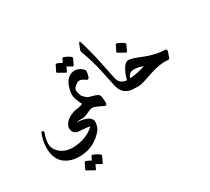

<svg xmlns="http://www.w3.org/2000/svg" viewBox="-234 -1144 2329 2133"><g transform="rotate(-30 930.5 -77.5)"><path d="M81.5 124.5Q75.7 29.8 115.2 -74.2Q122.1 -92.8 137.7 -84.5Q153.3 -76.2 145.5 -54.7Q96.2 81.1 144 148.4Q212.4 247.6 356 241.2Q518.1 233.4 622.6 134.3Q597.7 126.5 533.2 122.1Q468.8 117.7 458 113.8Q430.2 103.5 418 80.6Q396 39.1 416.5 -2.4Q450.7 -72.3 563.5 -104.5Q581.1 -109.4 597.4 -99.1Q613.8 -88.9 616 -47.1Q618.2 -5.4 608.9 4.2Q599.6 13.7 560.1 14.2Q520.5 14.6 518.6 21Q661.6 27.8 690.9 91.8Q701.2 114.3 690.9 154.8Q680.7 195.3 668.5 211.9Q550.3 357.4 372.6 364.7Q238.8 370.1 157.2 300.8Q89.4 243.2 81.5 124.5ZM469.7 424.8Q474.1 416.5 485.8 419.9Q529.3 434.6 566.4 462.9Q576.2 471.2 572.8 481L538.1 556.6Q532.2 566.9 521.2 559.3Q510.3 551.8 462.4 525.4L438 579.1Q432.1 589.4 420.4 581.3Q408.7 573.2 340.3 536.1Q329.1 529.8 334 519.5L369.6 447.3Q374 439 385.7 442.4Q418 453.1 446.3 471.2Z M651.9 -320.3Q668.5 -321.3 673.8 -282.2Q679.2 -243.2 707.5 -209Q735.8 -174.8 761.7 -161.1Q771 -156.2 805.4 -147.5Q839.8 -138.7 866.5 -126.5Q893.1 -114.3 897 -87.9Q907.2 -12.2 900.6 7.6Q894 27.3 868.7 15.1Q771.5 -33.2 744.9 -33.7Q718.3 -34.2 670.7 -9.8Q623 14.6 588.4 14.6Q565.9 14.2 551.3 -14.9Q536.6 -43.9 537.4 -73Q538.1 -102.1 565.9 -105Q638.2 -111.3 669.4 -129.4Q619.6 -209 634.3 -282.7Q641.1 -319.8 651.9 -320.3Z M740.7 -359.4Q686.5 -325.7 684.3 -297.1Q682.1 -268.6 696.3 -236.1Q710.4 -203.6 677.2 -188.5Q638.2 -171.4 625 -233.4Q617.2 -269.5 624 -311Q652.8 -472.2 762.7 -489.7Q819.3 -498 872.1 -452.6Q893.6 -433.1 892.1 -414.6Q884.8 -340.3 862.3 -331.1Q853.5 -327.6 839.8 -337.9Q779.8 -383.3 740.7 -359.4ZM732.4 -675.8Q736.8 -684.1 748.5 -680.7Q792 -666 829.1 -637.7Q838.9 -629.4 835.4 -619.6L800.8 -543.9Q794.9 -533.7 783.9 -541.3Q772.9 -548.8 725.1 -575.2L700.7 -521.5Q694.8 -511.2 683.1 -519.3Q671.4 -527.3 603 -564.5Q591.8 -570.8 596.7 -581.1L632.3 -653.3Q636.7 -661.6 648.4 -658.2Q680.7 -647.5 709 -629.4Z M976.1 -725.1Q989.7 -758.3 1002 -718.3Q1055.7 -532.7 1086.4 -377.9Q1117.2 -223.1 1126 -189.5Q1144.5 -111.3 1235.4 -105.5Q1266.1 -103.5 1275.9 -75.2Q1279.8 -64 1280 -38.1Q1280.3 -12.2 1275.9 1Q1271.5 14.2 1256.8 14.6Q1115.2 14.6 1082.5 -120.6Q1067.9 -182.6 1037.6 -331.5Q1009.8 -466.3 952.6 -620.6Q943.4 -645.5 950.2 -662.1Z M1529.8 -237.8Q1573.2 -219.7 1643.1 -203.1Q1712.9 -186.5 1766.1 -187.5Q1794.9 -186 1783.7 -151.9Q1783.7 -151.9 1763.7 -91.8Q1756.8 -70.8 1737.8 -72.8Q1684.1 -78.6 1620.4 -67.4Q1556.6 -56.2 1508.3 -39.1Q1366.7 11.2 1328.9 14.4Q1291 17.6 1265.1 14.6L1252 13.2L1232.4 -98.1Q1233.4 -138.7 1272.2 -217Q1311 -295.4 1362.3 -293Q1402.3 -291 1529.8 -237.8ZM1471.2 -146.5Q1415 -171.9 1354 -171.9Q1293 -171.9 1272.5 -106.9Q1352.1 -110.8 1471.2 -146.5ZM1322.3 -512.7Q1326.7 -521 1338.4 -517.6Q1381.8 -502.9 1418.9 -474.6Q1428.7 -466.3 1425.3 -456.5L1390.6 -380.9Q1384.8 -370.6 1373 -378.7Q1361.3 -386.7 1293 -423.8Q1281.7 -430.2 1286.6 -440.4Z"/></g></svg>

Font: Amiri
Style: Bold Slanted
Weight: 700
Italic angle: 9°
Designer: Khaled Hosny
Version: Version 000.107